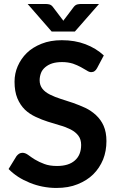

<svg xmlns="http://www.w3.org/2000/svg" viewBox="-20 -932 588 960"><path d="M499 -654.8 465.3 -591.3Q459.5 -580.6 453.1 -576.7Q446.3 -571.3 436 -571.3Q425.8 -571.3 413.6 -579.6Q393.1 -591.8 383.8 -596.7Q366.7 -606 344.7 -613.8Q319.8 -621.6 290.5 -621.6Q262.2 -621.6 241.7 -615.2Q221.7 -608.9 206.5 -596.2Q191.4 -583.5 185.1 -567.4Q178.2 -549.3 178.2 -530.3Q178.2 -505.9 192.4 -487.8Q205.6 -471.2 230 -459Q254.4 -446.8 283.7 -437.5Q285.2 -437 345.2 -417.5Q377 -406.2 406.7 -392.6Q435.5 -378.9 460 -356.4Q484.9 -333 498 -303.2Q512.2 -271 512.2 -226.6Q512.2 -176.8 495.6 -134.8Q477.5 -91.3 446.3 -60.5Q415.5 -29.8 367.7 -10.7Q322.8 7.8 261.2 7.8Q228 7.8 192.9 1Q160.2 -5.4 128.9 -18.1Q96.7 -31.2 70.8 -47.9Q43.9 -65.4 22.9 -86.9L62.5 -151.4Q68.4 -158.7 75.7 -163.6Q84 -168 92.3 -168Q105.5 -168 119.6 -158.2Q140.1 -143.1 153.8 -134.8Q176.8 -121.1 201.2 -112.3Q227.5 -102.1 265.1 -102.1Q323.2 -102.1 354 -129.4Q385.7 -156.7 385.7 -207.5Q385.7 -235.4 371.6 -253.9Q358.4 -271.5 333.5 -284.7Q307.1 -297.9 279.8 -305.2Q275.4 -306.2 219.2 -323.7Q190.9 -332.5 158.2 -347.7Q127 -362.3 104.5 -383.8Q81.1 -406.7 66.9 -440.4Q52.7 -474.6 52.7 -523.4Q52.7 -564.5 68.4 -600.6Q85 -638.7 113.8 -667Q142.6 -695.3 188 -713.4Q231.9 -731 289.1 -731Q354.5 -731 407.2 -710.9Q460.9 -690.4 499 -654.8ZM385.7 -912.1H475.1L354.5 -774.4H238.3L118.2 -912.1H207.5Q216.3 -912.1 225.6 -910.2Q236.8 -907.7 244.6 -897L289.1 -838.4Q290.5 -836.9 293.5 -833Q295.4 -829.1 296.4 -827.6Q296.4 -828.1 297.6 -830.1Q298.8 -832 299.8 -833Q300.8 -835 304.2 -838.4L348.1 -896.5Q356.4 -907.7 367.7 -910.2Q377 -912.1 385.7 -912.1Z"/></svg>

Font: Lato-SemiBold
Style: Bold
Weight: 500
Designer: Lukasz Dziedzic with Adam Twardoch and Botio Nikoltchev
Foundry: tyPoland Lukasz Dziedzic
Version: ""